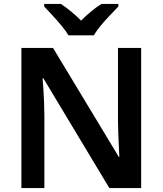

<svg xmlns="http://www.w3.org/2000/svg" viewBox="-20 -958 828 978"><path d="M89 0V-714H250L585 -159H588Q587 -178 585.5 -209.5Q584 -241 582.5 -276.5Q581 -312 581 -341V-714H699V0H537L201 -559H197Q199 -536 201 -504Q203 -472 204.5 -437.5Q206 -403 206 -370V0ZM329 -778Q315 -801 293 -827.5Q271 -854 247 -880Q223 -906 205 -925V-938H290Q316 -921 341.5 -900Q367 -879 393 -853Q419 -879 445 -900.5Q471 -922 497 -938H583V-925Q565 -906 540.5 -880.5Q516 -855 493.5 -828Q471 -801 458 -778Z"/></svg>

Font: Noto Sans Symbols SemiBold
Style: Regular
Weight: 600
Version: Version 2.002